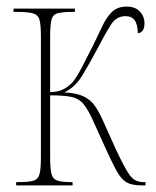

<svg xmlns="http://www.w3.org/2000/svg" viewBox="-20 -562 472 582"><path d="M29 0V-10H37Q68 -10 82 -14.5Q96 -19 100 -35Q104 -51 104 -85V-450Q104 -485 100 -501Q96 -517 80 -521.5Q64 -526 28 -526H21V-536H207V-526H203Q171 -526 155.5 -522Q140 -518 136 -502Q132 -486 132 -450V-283Q158 -283 175 -293Q192 -303 201 -314Q213 -329 228 -357.5Q243 -386 262 -424Q278 -457 290.5 -483.5Q303 -510 319.5 -526Q336 -542 364 -542Q390 -542 404 -527Q418 -512 418 -491Q418 -464 398 -461Q397 -489 388 -501Q379 -513 360 -513Q333 -513 316.5 -487.5Q300 -462 274 -412Q250 -367 229 -332.5Q208 -298 175 -282Q213 -280 234 -269.5Q255 -259 267 -242Q279 -225 290 -201L331 -110Q357 -54 372.5 -32Q388 -10 414 -10H421V0H410Q381 0 365 -8.5Q349 -17 335.5 -40.5Q322 -64 302 -108L264 -192Q248 -228 234 -245.5Q220 -263 197.5 -268Q175 -273 132 -273V-86Q132 -51 136 -35Q140 -19 154 -14.5Q168 -10 197 -10H200V0Z"/></svg>

Font: Noto Serif Display ExtraCondensed Thin
Style: Regular
Weight: 100
Width: 2
Designer: Monotype Design Team
Foundry: Monotype Imaging Inc.
Version: Version 2.009